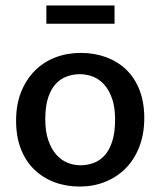

<svg xmlns="http://www.w3.org/2000/svg" viewBox="-20 -674 588 704"><path d="M509 -241Q509 -182 490.5 -135Q472 -88 440 -56Q408 -24 365 -7Q322 10 272 10Q222 10 179.5 -6Q137 -22 105.5 -52.5Q74 -83 56.5 -128Q39 -173 39 -231Q39 -291 57.5 -337Q76 -383 108 -415Q140 -447 183 -463.5Q226 -480 276 -480Q326 -480 368.5 -464.5Q411 -449 442.5 -419Q474 -389 491.5 -344Q509 -299 509 -241ZM402 -236Q402 -281 391 -312.5Q380 -344 362 -364Q344 -384 320.5 -393Q297 -402 273 -402Q249 -402 226 -394Q203 -386 185 -367Q167 -348 156.5 -316Q146 -284 146 -236Q146 -192 157 -160Q168 -128 186 -107.5Q204 -87 227 -77.5Q250 -68 275 -68Q299 -68 322 -76Q345 -84 363 -103.5Q381 -123 391.5 -155.5Q402 -188 402 -236ZM400 -654V-587H150V-654Z"/></svg>

Font: Mukta Medium
Style: Regular
Weight: 500
Designer: Girish Dalvi and Yashodeep Gholap
Foundry: Ek Type
Version: Version 2.538;PS 1.002;hotconv 16.6.51;makeotf.lib2.5.65220;